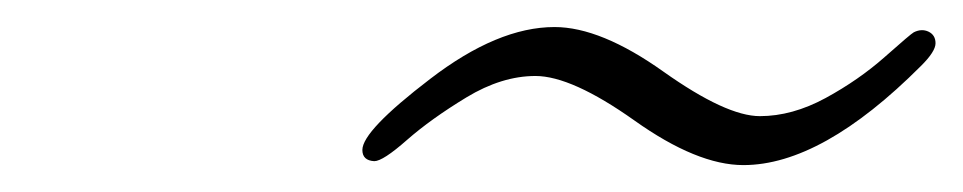

<svg xmlns="http://www.w3.org/2000/svg" viewBox="-20 -688 712 142"><path d="M248 -577.1Q248 -591.3 298.1 -629.6Q348.1 -668 390.1 -668Q424.3 -668 470.7 -635Q517.1 -602.1 542 -602.1Q565.9 -602.1 590.6 -615.5Q615.2 -628.9 634.5 -646Q653.8 -663.1 655.8 -664.1Q661.6 -667 666.7 -664.6Q671.9 -662.1 671.9 -656Q671.9 -649.9 661.1 -639.2Q587.9 -565.9 529.8 -565.9Q495.6 -565.9 449.2 -598.9Q402.8 -631.8 376 -631.8Q351.1 -631.8 325 -616Q298.8 -600.1 281 -584.5Q263.2 -568.8 256.8 -568.8Q248 -569.3 248 -577.1Z"/></svg>

Font: CMU Classical Serif
Style: Italic
Weight: 500
Italic angle: -14.04°
Version: Version 0.7.0